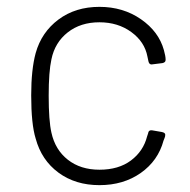

<svg xmlns="http://www.w3.org/2000/svg" viewBox="-20 -532 555 560"><path d="M84 -128Q71 -170 71 -254Q71 -329 84 -377Q101 -438 150.5 -475Q200 -512 270 -512Q339 -512 391 -476Q443 -440 458 -386Q463 -368 463 -359V-357Q463 -350 454 -348L422 -344Q415 -344 413 -353L410 -367Q402 -410 363 -438.5Q324 -467 270 -467Q215 -467 177.5 -437.5Q140 -408 130 -359Q122 -323 122 -253Q122 -180 130 -145Q141 -95 178 -66Q215 -37 270 -37Q326 -37 362 -64Q398 -91 409 -134L412 -143Q413 -153 423 -152L452 -147Q462 -145 462 -139Q462 -134 460 -129.5Q458 -125 457 -122Q441 -63 390.5 -27.5Q340 8 270 8Q200 8 150.5 -28.5Q101 -65 84 -128Z"/></svg>

Font: Barlow GEO Light
Style: Regular
Weight: 300
Designer: Jeremy Tribby
Foundry: Tribby Type
Version: Version 1.408